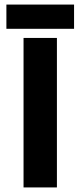

<svg xmlns="http://www.w3.org/2000/svg" viewBox="-20 -820 352 840"><path d="M229 0V-654H83V0ZM304 -694V-800H8V-694Z"/></svg>

Font: Falling Sky
Style: Bd+
Weight: 400
Designer: Paul D. Hunt
Foundry: Adobe Systems Incorporated
Version: Version 1.02